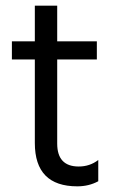

<svg xmlns="http://www.w3.org/2000/svg" viewBox="-20 -653 409 678"><path d="M253 5Q103 5 103 -148V-443H22V-507H103V-633H182V-507H322V-443H182V-146Q182 -65 258 -65Q297 -65 327 -88V-13Q294 5 253 5Z"/></svg>

Font: Hind Colombo
Style: Regular
Weight: 400
Designer: Jyotish Sonowal, Aditi Pimprikar
Foundry: Indian Type Foundry
Version: Version 1.000;PS 1.0;hotconv 1.0.86;makeotf.lib2.5.63406; tt